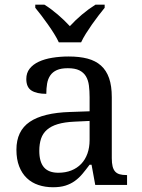

<svg xmlns="http://www.w3.org/2000/svg" viewBox="-20 -786 603 816"><path d="M147 -145Q147 -98.1 166.7 -75Q186.5 -51.8 228 -51.8Q258.3 -51.8 283 -61.5Q307.6 -71.3 325 -89.4Q342.3 -107.4 351.6 -133.3Q360.8 -159.2 360.8 -190.9V-272L296.9 -269Q254.4 -267.1 225.8 -258.5Q197.3 -250 179.7 -234.6Q162.1 -219.2 154.5 -196.8Q147 -174.3 147 -145ZM268.1 -496.1Q239.3 -496.1 221.4 -488Q203.6 -480 193.6 -465.3Q183.6 -450.7 180.2 -430.7Q176.8 -410.6 176.8 -387.2Q135.3 -387.2 113.5 -401.4Q91.8 -415.5 91.8 -450.2Q91.8 -476.1 106 -494.1Q120.1 -512.2 144.8 -523.7Q169.4 -535.2 202.1 -540.5Q234.9 -545.9 272 -545.9Q317.9 -545.9 352.1 -536.9Q386.2 -527.8 409.2 -507.3Q432.1 -486.8 443.6 -453.9Q455.1 -420.9 455.1 -373V-113.8Q455.1 -92.8 458.5 -79.1Q461.9 -65.4 469.2 -57.1Q476.6 -48.8 488.5 -45.4Q500.5 -42 517.1 -42H520V0H384.8L369.1 -85.9H360.8Q345.2 -64.9 330.6 -47.4Q315.9 -29.8 298.3 -17.1Q280.8 -4.4 258.5 2.7Q236.3 9.8 205.1 9.8Q171.9 9.8 143.3 0.2Q114.7 -9.3 94 -29.1Q73.2 -48.8 61.5 -78.9Q49.8 -108.9 49.8 -149.9Q49.8 -229.5 106.4 -268.1Q163.1 -306.6 277.8 -310.1L360.8 -313V-373Q360.8 -399.9 357.9 -422.6Q355 -445.3 345.2 -461.7Q335.4 -478 317.1 -487.1Q298.8 -496.1 268.1 -496.1ZM129.9 -766.1H168.9Q183.1 -757.3 197.5 -746.6Q211.9 -735.8 225.8 -723.9Q239.7 -711.9 252.7 -699.5Q265.6 -687 276.9 -674.8Q288.1 -687 301 -699.5Q314 -711.9 328.1 -723.9Q342.3 -735.8 356.9 -746.6Q371.6 -757.3 385.7 -766.1H424.8V-752.9Q413.1 -738.8 398.9 -720.2Q384.8 -701.7 370.8 -681.9Q356.9 -662.1 344.7 -642.6Q332.5 -623 324.7 -606H230Q222.2 -623 210 -642.6Q197.8 -662.1 183.8 -681.9Q169.9 -701.7 155.8 -720.2Q141.6 -738.8 129.9 -752.9Z"/></svg>

Font: Noto Serif
Style: Regular
Weight: 400
Designer: Monotype Design team
Foundry: Monotype Imaging Inc.
Version: Version 1.02